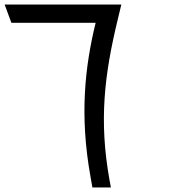

<svg xmlns="http://www.w3.org/2000/svg" viewBox="-308 -800 843 841"><path d="M-218.1 -700H-258.1L-287.6 -780H-247.6H192.4H223.4L208.8 -719C148.3 -471 125.4 -270 171.6 -12L177.7 21H96.7L88.4 -26C39.8 -296 64.3 -509 110.9 -700Z"/></svg>

Font: Nordica Plus
Style: NordicaClassicLightOpObl
Weight: 300
Version: Version 1.01